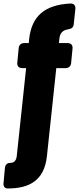

<svg xmlns="http://www.w3.org/2000/svg" viewBox="-80 -802 448 1088"><path d="M26 -530 18 -447C16 -427 27 -416 47 -416H68L15 82C12 108 0 121 -22 121C-39 121 -50 131 -52 149L-60 235C-62 255 -53 266 -36 266C81 266 171 225 186 82L239 -416H291C309 -416 321 -426 323 -444L331 -527C333 -547 322 -558 302 -558H254L256 -579C259 -615 275 -631 307 -636C325 -639 336 -646 338 -665L347 -751C349 -772 338 -783 317 -782C173 -774 99 -711 85 -579L83 -558H58C40 -558 28 -548 26 -530Z"/></svg>

Font: Arvore Sans
Style: Bold
Weight: 700
Designer: Jonny Pinhorn (Latin) Dan Schunck (customization for Arvore)
Version: Version 1.000;Glyphs 3.3 (3305)